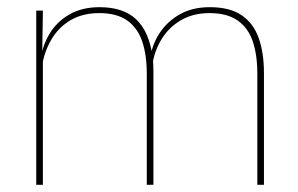

<svg xmlns="http://www.w3.org/2000/svg" viewBox="-20 -515 829 535"><path d="M715.5 0H697V-310Q697 -363 684 -400.5Q671 -438 641.8 -458.2Q612.5 -478.5 563.5 -478.5Q519 -478.5 485.2 -459.2Q451.5 -440 430.8 -406.8Q410 -373.5 404 -331.5L393.5 -351.5H398.5Q403 -389 424 -421.8Q445 -454.5 480.5 -474.8Q516 -495 564.5 -495Q620 -495 653 -472.8Q686 -450.5 700.8 -409.2Q715.5 -368 715.5 -311ZM99.5 0H81V-485.5H99.5L97.5 -357.5H99.5ZM407.5 0H389V-309.5Q389 -362.5 376 -400.2Q363 -438 334 -458.2Q305 -478.5 256.5 -478.5Q210.5 -478.5 176.8 -458.8Q143 -439 122.8 -404.2Q102.5 -369.5 96 -325L85.5 -344H92.5Q97 -385 117 -419.2Q137 -453.5 172.5 -474.2Q208 -495 257.5 -495Q324 -495 359.8 -460.8Q395.5 -426.5 405 -358Q406.5 -346.5 407 -336Q407.5 -325.5 407.5 -314Z"/></svg>

Font: Anek Devanagari Medium Thin
Style: Regular
Weight: 250
Version: Version 1.003